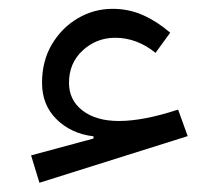

<svg xmlns="http://www.w3.org/2000/svg" viewBox="-20 -403 488 428"><path d="M73.7 -218.3Q73.7 -267.1 95.7 -304.2Q117.7 -341.3 153.6 -362.3Q189.5 -383.3 231 -383.3Q267.6 -383.3 299.1 -369.1Q330.6 -355 359.4 -330.1L326.7 -285.2Q285.2 -318.8 236.8 -318.8Q195.3 -318.8 164.6 -290.8Q133.8 -262.7 133.8 -218.3Q133.8 -179.7 164.1 -156.5Q194.3 -133.3 245.1 -133.3Q299.8 -133.3 377 -158.7L398.4 -99.6L67.9 4.4L49.3 -56.6L188.5 -94.2V-99.1Q138.7 -105 106.2 -137Q73.7 -168.9 73.7 -218.3Z"/></svg>

Font: Estedad-FD Regular
Style: FD-Regular
Weight: 400
Designer: Amin Abedi
Version: Version 7.3